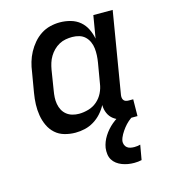

<svg xmlns="http://www.w3.org/2000/svg" viewBox="-111 -617 823 930"><g transform="rotate(-15 300.0 -152.5)"><path d="M211 8Q183 8 156.5 0.5Q130 -7 110.5 -24.5Q91 -42 79.5 -66.5Q68 -91 63.5 -118.5Q59 -146 60 -174Q61 -202 66 -231L83 -331Q86 -355 93 -379Q100 -403 112 -425.5Q124 -448 141 -468Q158 -488 179.5 -502Q201 -516 225.5 -522Q250 -528 274 -528Q302 -528 328.5 -520.5Q355 -513 374.5 -496.5Q394 -480 405.5 -456.5Q417 -433 422 -407L441 -520H538L470 -111Q469 -104 470 -97Q471 -90 475 -85Q479 -80 485.5 -78Q492 -76 499 -76H522L521 8H485Q463 8 441.5 3Q420 -2 403.5 -14.5Q387 -27 378.5 -46.5Q370 -66 370 -88Q359 -67 342 -48Q325 -29 303.5 -16Q282 -3 258.5 2.5Q235 8 211 8ZM251 -76Q274 -76 298.5 -83Q323 -90 342 -106.5Q361 -123 372 -145.5Q383 -168 386 -191L403 -291Q406 -309 407 -327Q408 -345 406 -362.5Q404 -380 397 -395.5Q390 -411 378 -422.5Q366 -434 349 -439Q332 -444 314 -444Q298 -444 281 -441Q264 -438 248.5 -429.5Q233 -421 220.5 -408.5Q208 -396 199 -381Q190 -366 185 -350Q180 -334 177 -317L161 -217Q158 -200 157 -183Q156 -166 159 -149.5Q162 -133 169.5 -119Q177 -105 189.5 -95Q202 -85 218 -80.5Q234 -76 251 -76ZM448 223Q432 223 417 220.5Q402 218 387.5 212.5Q373 207 361 198Q349 189 341.5 176.5Q334 164 332 148.5Q330 133 332 117Q337 87 354.5 59.5Q372 32 397 11Q422 -10 451.5 -23.5Q481 -37 511 -44L504 0Q488 8 474.5 20Q461 32 450.5 45.5Q440 59 431 74.5Q422 90 419 106Q418 116 421.5 125Q425 134 432 139.5Q439 145 448.5 147Q458 149 468 149Q476 149 483 148Q490 147 498 145L485 219Q476 221 467 222Q458 223 448 223Z"/></g></svg>

Font: Iosevka HT Medium Extended
Style: Italic
Weight: 500
Width: 7
Italic angle: -9°
Monospace: yes
Designer: Belleve Invis
Foundry: Belleve Invis
Version: Version 32.3.0; ttfautohint (v1.8.4)